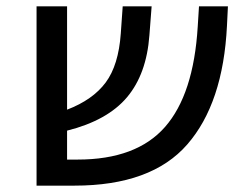

<svg xmlns="http://www.w3.org/2000/svg" viewBox="-20 -584 760 604"><path d="M697 -564 694 -503Q682 -259 569 -129.5Q456 0 214 0H95V-564H191V-239Q272 -270 312.5 -324.5Q353 -379 360 -479L366 -564H457L450 -473Q441 -351 379.5 -278Q318 -205 191 -173V-82H224Q409 -82 499 -184.5Q589 -287 602 -500L606 -564Z"/></svg>

Font: FiraGO
Style: Italic
Weight: 400
Italic angle: -8°
Designer: bBox Type GmbH
Foundry: bBox Type GmbH
Version: Version 1.001